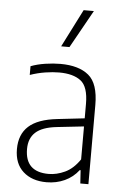

<svg xmlns="http://www.w3.org/2000/svg" viewBox="-56 -848 576 897"><g transform="rotate(5 231.5 -400.0)"><path d="M196.5 8Q128 8 86.8 -29Q45.5 -66 45.5 -134.5Q45.5 -203.5 88 -242Q130.5 -280.5 221 -290.5L348.5 -305V-372.5Q348.5 -453 313 -480.5Q277.5 -508 211 -508Q182 -508 146.5 -502.5Q111 -497 75 -484.5V-525.5Q104.5 -537 142.5 -542.8Q180.5 -548.5 213.5 -548.5Q300 -548.5 346.2 -510.2Q392.5 -472 392.5 -371.5V0H354.5L350.5 -62H346.5Q320.5 -28 281.5 -10Q242.5 8 196.5 8ZM92.5 -139Q92.5 -31.5 203 -31.5Q240.5 -31.5 279.2 -49.5Q318 -67.5 348.5 -112.5V-267L221.5 -253Q154 -245.5 123.2 -217.2Q92.5 -189 92.5 -139ZM209.5 -630.5 299.5 -808H347.5L248.5 -630.5Z"/></g></svg>

Font: Encode Sans SemiCondensed SemiCondensed ExtraLight
Style: Regular
Weight: 200
Width: 4
Designer: Multiple Designers
Foundry: Impallari Type
Version: Version 3.000; ttfautohint (v1.8.3) -l 8 -r 50 -G 200 -x 14 